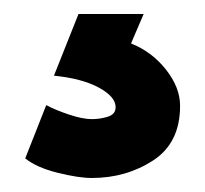

<svg xmlns="http://www.w3.org/2000/svg" viewBox="-20 -33 293 274"><path d="M92 -13H185L167 29Q197 41 217 66.5Q237 92 237 118Q237 171 198.5 196Q160 221 111 221Q92 221 62 213.5Q32 206 16 193L46 117Q59 124 78.5 130.5Q98 137 111 137Q123 137 134 133.5Q145 130 145 120Q145 105 121 92Q97 79 57 75Z"/></svg>

Font: Palanquin Dark
Style: Regular
Weight: 400
Designer: Pria Ravichandran
Version: Version 1.001